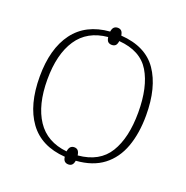

<svg xmlns="http://www.w3.org/2000/svg" viewBox="-140 -885 1019 1054"><g transform="rotate(20 369.5 -358.0)"><path d="M371 41Q358 41 349.5 33.5Q341 26 339 8Q198 -2 128.5 -98Q59 -194 59 -359Q59 -522 129.5 -617Q200 -712 338 -723Q341 -742 349.5 -749.5Q358 -757 371 -757Q384 -757 392 -749.5Q400 -742 403 -723Q549 -713 615 -617Q681 -521 681 -358Q681 -253 652 -173Q623 -93 561.5 -46Q500 1 403 8Q400 26 392 33.5Q384 41 371 41ZM338 -23Q341 -43 349.5 -51Q358 -59 371 -59Q384 -59 392 -51Q400 -43 403 -23Q527 -34 581 -122Q635 -210 635 -358Q635 -507 582.5 -594Q530 -681 403 -691Q400 -671 392 -664Q384 -657 371 -657Q358 -657 349.5 -664Q341 -671 338 -691Q220 -680 162 -593Q104 -506 104 -358Q104 -210 162 -122.5Q220 -35 338 -23Z"/></g></svg>

Font: Noto Serif ExtraLight
Style: Regular
Weight: 200
Designer: Monotype Design Team
Foundry: Monotype Imaging Inc.
Version: Version 2.015; ttfautohint (v1.8.4.7-5d5b)